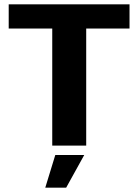

<svg xmlns="http://www.w3.org/2000/svg" viewBox="-20 -669 633 882"><path d="M220 -538H20V-649H575V-538H376V0H220ZM234 43H367L284 193H188Z"/></svg>

Font: Play
Style: Bold
Weight: 700
Designer: Jonas Hecksher (Cyrillic expansion: Cyreal)
Foundry: Jonas Hecksher, Playtype, e-types AS
Version: Version 2.101; ttfautohint (v1.5.65-e2d9)